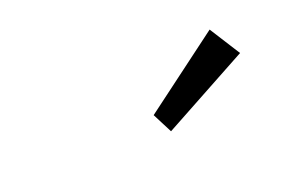

<svg xmlns="http://www.w3.org/2000/svg" viewBox="-38 -868 576 373"><g transform="rotate(-20 250.0 -682.0)"><path d="M268 -602 247 -643 406 -762 446 -699Z"/></g></svg>

Font: Lexend Light
Style: Italic
Weight: 300
Italic angle: -8.13011°
Designer: Bonnie Shaver-Troup, Thomas Jockin
Foundry: Lexend
Version: Version 1.007